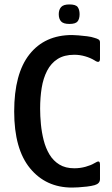

<svg xmlns="http://www.w3.org/2000/svg" viewBox="-20 -838 504 866"><path d="M431 -30Q431 -10 407 -3Q393 1 372.5 3.5Q352 6 333.5 7Q315 8 305 8Q187 8 115.5 -79Q44 -166 44 -335Q44 -506 113 -593Q182 -680 305 -680Q315 -680 333.5 -678.5Q352 -677 372.5 -674.5Q393 -672 407 -667Q418 -664 424.5 -660Q431 -656 431 -647V-573Q431 -549 406 -566Q388 -577 364 -584Q340 -591 315 -591Q270 -591 240 -572Q210 -553 192.5 -519Q175 -485 168 -441.5Q161 -398 161 -348Q161 -315 164.5 -278Q168 -241 177 -205.5Q186 -170 203 -141.5Q220 -113 247.5 -96Q275 -79 315 -79Q342 -79 366.5 -86Q391 -93 404 -101Q420 -111 425.5 -109.5Q431 -108 431 -95ZM339 -774Q339 -753 330 -741.5Q321 -730 293 -730Q266 -730 255.5 -741.5Q245 -753 245 -774Q245 -794 255.5 -806Q266 -818 293 -818Q322 -818 330.5 -806Q339 -794 339 -774Z"/></svg>

Font: Glory SemiBold
Style: Regular
Weight: 600
Designer: Robert Leuschke
Foundry: Robert Leuschke
Version: Version 1.011